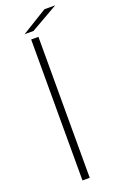

<svg xmlns="http://www.w3.org/2000/svg" viewBox="-164 -900 590 944"><g transform="rotate(-20 131.0 -427.5)"><path d="M93 0V-737.5H131V0ZM71.5 -773 205 -855H261.5L118 -773Z"/></g></svg>

Font: Epilogue ExtraLight
Style: Regular
Weight: 250
Designer: Tyler Finck
Foundry: Etcetera Type Co
Version: Version 2.112